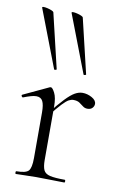

<svg xmlns="http://www.w3.org/2000/svg" viewBox="-84 -780 528 829"><g transform="rotate(10 180.0 -365.5)"><path d="M139 -271 135 -281Q172 -327 195.5 -351.5Q219 -376 236 -385.5Q253 -395 269 -395Q290 -395 310 -384Q330 -373 330 -357Q330 -347 322.5 -339Q315 -331 301 -331Q289 -331 280.5 -338Q272 -345 262 -351.5Q252 -358 235 -358Q226 -358 215.5 -352.5Q205 -347 187.5 -328.5Q170 -310 139 -271ZM46 0Q43 0 43 -6Q43 -12 46 -12Q87 -12 99 -25Q111 -38 111 -81V-281Q111 -315 103 -330.5Q95 -346 75 -346Q65 -346 51 -342Q37 -338 19 -331Q15 -330 12.5 -335Q10 -340 14 -342L125 -394Q127 -395 130 -395Q137 -395 147.5 -374.5Q158 -354 158 -315V-81Q158 -52 165 -37Q172 -22 193.5 -17Q215 -12 258 -12Q261 -12 261 -6Q261 0 258 0Q234 0 202 -1Q170 -2 135 -2Q110 -2 86.5 -1Q63 0 46 0ZM259 -474Q260 -471 265.5 -472.5Q271 -474 270 -476L213 -716Q212 -719 204 -722.5Q196 -726 185.5 -728.5Q175 -731 168 -731Q161 -731 162 -727ZM130 -474Q131 -471 136.5 -472.5Q142 -474 141 -476L84 -716Q83 -719 75 -722.5Q67 -726 56.5 -728.5Q46 -731 39 -731Q32 -731 33 -727Z"/></g></svg>

Font: Cormorant Garamond Light Light
Style: Regular
Weight: 300
Version: Version 4.001